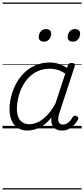

<svg xmlns="http://www.w3.org/2000/svg" viewBox="-20 -1011 663 1512"><path d="M197 17Q152 17 120 -3.5Q88 -24 71.5 -62Q55 -100 55 -151Q55 -196 67 -247Q79 -298 103.5 -346Q128 -394 166.5 -433.5Q205 -473 257 -496Q309 -519 375 -519Q409 -519 444.5 -507.5Q480 -496 507 -476L514 -494Q518 -506 524.5 -510.5Q531 -515 544 -515Q563 -515 567 -507.5Q571 -500 568 -488L446 -116Q438 -90 438.5 -70.5Q439 -51 448.5 -40.5Q458 -30 474 -30Q492 -30 506.5 -38.5Q521 -47 532.5 -60.5Q544 -74 553 -89Q557 -95 565 -99Q573 -103 584 -96Q596 -90 597 -82Q598 -74 592 -66Q581 -46 563.5 -27Q546 -8 523 4.5Q500 17 468 17Q447 17 431 11Q415 5 404 -7Q393 -19 388 -35Q383 -51 384 -72Q384 -76 384.5 -80Q385 -84 386 -87Q352 -44 317 -21.5Q282 1 251 9Q220 17 197 17ZM113 -155Q113 -118 123.5 -90.5Q134 -63 156 -48Q178 -33 212 -33Q245 -33 280 -49.5Q315 -66 349.5 -101.5Q384 -137 416 -194L494 -432Q459 -454 430 -462Q401 -470 373 -470Q318 -470 275 -449.5Q232 -429 201.5 -395.5Q171 -362 151.5 -320.5Q132 -279 122.5 -236Q113 -193 113 -155ZM325 -683Q308 -683 296.5 -692Q285 -701 285 -719Q285 -743 300 -762.5Q315 -782 342 -782Q360 -782 371.5 -773Q383 -764 383 -745Q383 -722 368 -702.5Q353 -683 325 -683ZM553 -683Q536 -683 524.5 -692Q513 -701 513 -719Q513 -743 528 -762.5Q543 -782 570 -782Q588 -782 599.5 -773Q611 -764 611 -745Q611 -722 596 -702.5Q581 -683 553 -683ZM0 471H623V481H0ZM0 -20H623V0H0ZM0 -505H623V-500H0ZM0 -991H623V-981H0Z"/></svg>

Font: Playwrite IE Guides
Style: Regular
Weight: 400
Designer: Veronika Burian, José Scaglione
Foundry: TypeTogether
Version: Version 1.003